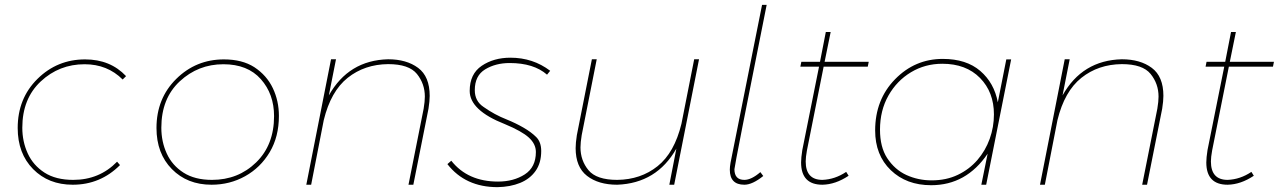

<svg xmlns="http://www.w3.org/2000/svg" viewBox="-20 -762 5275 792"><path d="M280 0Q180 0 116.5 -64.5Q53 -129 53 -234Q53 -356 134.5 -436.5Q216 -517 331 -517Q435 -517 500 -448L486 -434Q423 -497 329 -497Q224 -497 148 -426Q72 -355 72 -235Q72 -178 94.5 -129Q117 -80 163.5 -50Q210 -20 282 -20Q390 -20 463 -95L475 -81Q394 0 280 0Z M852.5 0Q752.5 0 689 -64.5Q625.5 -129 625.5 -234Q625.5 -356 707 -436.5Q788.5 -517 903.5 -517Q979 -517 1029 -485Q1080.5 -451 1105.5 -398.2Q1130.5 -345.5 1130.5 -284Q1130.5 -198 1092.5 -134.2Q1054.5 -70.5 991.2 -35.2Q928 0 852.5 0ZM854.5 -20Q962.5 -20 1036.5 -92Q1110.5 -164 1110.5 -283Q1110.5 -374 1056 -435.5Q1001.5 -497 901.5 -497Q797.5 -497 721.5 -426.5Q645.5 -356 645.5 -235Q645.5 -177.5 668 -128.5Q690.5 -79.5 737 -49.8Q783.5 -20 854.5 -20Z M1685 0H1665L1727.5 -313.5Q1732.5 -343.5 1732.5 -363.5Q1732.5 -416.5 1699.8 -457Q1667 -497.5 1581 -497.5Q1484 -496.5 1414.2 -441Q1344.5 -385.5 1315.5 -266.5L1263.5 0H1243.5L1345.5 -517.5H1366L1336.5 -368.5Q1418 -513.5 1581 -517.5Q1657 -517.5 1704.8 -482Q1752.5 -446.5 1752.5 -366.5Q1752.5 -345.5 1747.5 -313.5Z M2032.5 10Q1899.5 10 1825.5 -85L1841.5 -99Q1909.5 -13 2034.5 -13Q2098.5 -13 2144.5 -42.5Q2190.5 -72 2190.5 -135Q2190.5 -168 2161.5 -194.5Q2132.5 -221 2062.5 -250Q1917.5 -307 1917.5 -387Q1917.5 -457 1967 -490.5Q2016.5 -524 2085.5 -524Q2178.5 -524 2249.5 -470L2236.5 -454Q2181.5 -502 2082.5 -502Q2024.5 -502 1981.5 -476Q1938.5 -450 1938.5 -390Q1938.5 -345 1974.5 -321Q2019.5 -289 2070.5 -269Q2107.5 -254 2139.5 -235.5Q2171.5 -217 2192 -196.5Q2212.5 -176 2212.5 -139Q2212.5 -89.5 2189.2 -56.8Q2166 -24 2125.5 -7.5Q2085 9 2032.5 10Z M2761 0H2741L2770 -149Q2689 -6 2526 0Q2448.5 0 2401.5 -36.5Q2354.5 -73 2354.5 -151Q2354.5 -172 2359.5 -204.5L2421.5 -517.5H2441.5L2379.5 -204.5Q2374.5 -174 2374.5 -154Q2374.5 -100 2407.5 -60Q2440.5 -20 2526 -20Q2623 -21 2692.5 -76.5Q2762 -132 2791 -251.5L2843.5 -517.5H2863.5Z M3050.5 0Q2990.5 0 2990.5 -62Q2990.5 -74 2993.5 -91L3123.5 -742H3142.5Q3009.5 -77 3009.5 -64Q3009.5 -20 3050.5 -20Q3079.5 -20 3116.5 -52L3128.5 -36Q3083.5 0 3050.5 0Z M3372.5 0Q3284.5 0 3284.5 -92Q3284.5 -111 3289.5 -143L3358.5 -487H3281.5L3285.5 -507H3362.5L3386.5 -630H3406.5L3381.5 -507H3563.5L3559.5 -487H3377.5L3308.5 -141Q3303.5 -113 3303.5 -96Q3303.5 -20 3372.5 -20Q3424.5 -22 3470.5 -53L3480.5 -37Q3426.5 -1 3372.5 0Z M3821 2Q3719 2 3654.5 -60Q3590 -122 3590 -224Q3590 -351 3672 -435Q3754 -519 3869 -519Q3966 -519 4023.5 -469.5Q4081 -420 4096 -340L4131 -517H4151L4048 0H4028L4054 -128Q3966 2 3821 2ZM3823 -18Q3883.5 -18 3931 -40.8Q3978.5 -63.5 4011.8 -102Q4045 -140.5 4062.5 -189.2Q4080 -238 4080 -290Q4080 -382 4022.5 -440.5Q3965 -499 3867 -499Q3796 -499 3737.8 -464Q3679.5 -429 3644.8 -367.8Q3610 -306.5 3610 -227Q3610 -155.5 3639.5 -110Q3671 -62 3719.2 -40Q3767.5 -18 3823 -18Z M4711.5 0H4691.5L4754 -313.5Q4759 -343.5 4759 -363.5Q4759 -416.5 4726.2 -457Q4693.5 -497.5 4607.5 -497.5Q4510.5 -496.5 4440.8 -441Q4371 -385.5 4342 -266.5L4290 0H4270L4372 -517.5H4392.5L4363 -368.5Q4444.5 -513.5 4607.5 -517.5Q4683.5 -517.5 4731.2 -482Q4779 -446.5 4779 -366.5Q4779 -345.5 4774 -313.5Z M5044 0Q4956 0 4956 -92Q4956 -111 4961 -143L5030 -487H4953L4957 -507H5034L5058 -630H5078L5053 -507H5235L5231 -487H5049L4980 -141Q4975 -113 4975 -96Q4975 -20 5044 -20Q5096 -22 5142 -53L5152 -37Q5098 -1 5044 0Z"/></svg>

Font: Argentum Sans Thin
Style: Italic
Weight: 100
Italic angle: -11°
Designer: Julieta Ulanovsky (font), Cristiano Sobral (main changes and remaster)
Foundry: Julieta Ulanovsky (font), Cristiano Sobral (main changes and remaster)
Version: Version 2.007;June 15, 2022;FontCreator 14.0.0.2814 64-bit; 